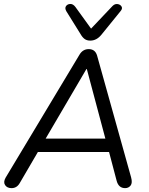

<svg xmlns="http://www.w3.org/2000/svg" viewBox="-20 -966 769 993"><path d="M40 7Q17 7 6.5 -8.5Q-4 -24 9 -47L391 -683Q408 -712 439 -712Q472 -712 482 -679L658 -49Q666 -20 655.5 -6.5Q645 7 627 7Q593 7 583 -32L544 -180H176L82 -19Q67 7 40 7ZM427 -609 216 -249H525L429 -609ZM447 -756Q429 -756 417.5 -764.5Q406 -773 397 -789L323 -908Q314 -924 321.5 -934.5Q329 -945 343.5 -945.5Q358 -946 370 -930L451 -818L562 -935Q574 -947 588 -945Q602 -943 608.5 -932.5Q615 -922 604 -909L505 -787Q480 -756 447 -756Z"/></svg>

Font: Nunito
Style: Italic
Weight: 400
Italic angle: -9°
Designer: Vernon Adams
Foundry: Vernon Adams
Version: Version 3.601; ttfautohint (v1.8.2.53-6de2)